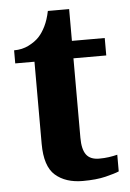

<svg xmlns="http://www.w3.org/2000/svg" viewBox="-50 -698 505 746"><g transform="rotate(-5 202.5 -325.0)"><path d="M243 10Q176 10 136 -25Q96 -60 96 -148V-468H21V-519Q53 -519 78.5 -532Q104 -545 119 -561Q134 -577 146 -601.5Q158 -626 165 -660H248V-536H376V-468H248V-158Q248 -113 263.5 -92Q279 -71 314 -71Q334 -71 351.5 -73.5Q369 -76 385 -80V-15Q369 -8 332.5 1Q296 10 243 10Z"/></g></svg>

Font: Noto Serif Kannada
Style: Bold
Weight: 700
Version: Version 2.003